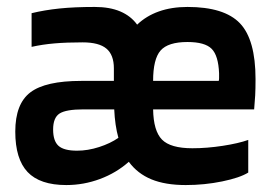

<svg xmlns="http://www.w3.org/2000/svg" viewBox="-20 -524 790 553"><path d="M171 9Q95 9 59.5 -28.5Q24 -66 24 -145Q24 -225 67.5 -258Q111 -291 214 -291H308V-327Q308 -366 286.5 -384Q265 -402 218 -402Q172 -402 137 -399Q102 -396 71 -389V-486Q108 -495 151 -499.5Q194 -504 253 -504Q296 -504 326.5 -491Q357 -478 375 -453Q401 -478 437.5 -491Q474 -504 520 -504Q626 -504 671 -457Q716 -410 716 -296Q716 -268 715 -249.5Q714 -231 712 -209H421Q422 -147 446.5 -122Q471 -97 534 -97Q576 -97 621.5 -104Q667 -111 695 -121V-27Q671 -12 620 -1.5Q569 9 515 9Q456 9 416 -7.5Q376 -24 351 -58Q315 -26 268 -8.5Q221 9 171 9ZM611 -313Q609 -364 589.5 -383.5Q570 -403 520 -403Q464 -403 442.5 -378.5Q421 -354 421 -291H610Q611 -294 611 -299Q611 -304 611 -313ZM133 -151Q133 -118 148.5 -104Q164 -90 202 -90Q233 -90 265.5 -100.5Q298 -111 321 -127Q316 -145 313 -165.5Q310 -186 309 -209H221Q170 -209 151.5 -197Q133 -185 133 -151Z"/></svg>

Font: Blinker SemiBold
Style: Regular
Weight: 600
Designer: Juergen Huber
Foundry: supertype
Version: Version 1.015;PS 1.15;hotconv 1.0.88;makeotf.lib2.5.647800